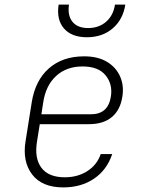

<svg xmlns="http://www.w3.org/2000/svg" viewBox="-20 -805 640 835"><path d="M255 10Q163 10 120 -46Q77 -102 91 -190L118 -360Q133 -455 192.5 -507.5Q252 -560 346 -560Q406 -560 445.5 -536Q485 -512 502.5 -472Q520 -432 512 -384Q503 -326 466 -295.5Q429 -265 367 -265H153L141 -190Q129 -117 160 -75.5Q191 -34 262 -34Q318 -34 360 -61Q402 -88 418 -135H468Q445 -66 389 -28Q333 10 255 10ZM160 -308H375Q450 -308 462 -384Q471 -438 439.5 -477Q408 -516 339 -516Q269 -516 224 -474.5Q179 -433 168 -360ZM358 -643Q291 -643 258 -681.5Q225 -720 235 -785H280Q273 -738 295 -710.5Q317 -683 363 -683Q410 -683 441.5 -710.5Q473 -738 480 -785H525Q515 -720 470 -681.5Q425 -643 358 -643Z"/></svg>

Font: JetBrains Mono Thin
Style: Italic
Weight: 100
Italic angle: -9°
Monospace: yes
Designer: Philipp Nurullin, Konstantin Bulenkov
Foundry: JetBrains
Version: Version 2.305; ttfautohint (v1.8.4.7-5d5b)